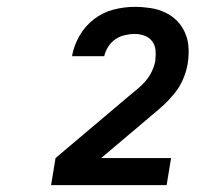

<svg xmlns="http://www.w3.org/2000/svg" viewBox="-20 -863 640 560"><path d="M129 -323 142 -402 355 -582Q368 -593 381 -603.5Q394 -614 405 -627Q416 -640 423 -655Q430 -670 433 -685Q433 -686 433 -686.5Q433 -687 433 -688Q435 -703 433.5 -717.5Q432 -732 423.5 -743Q415 -754 401.5 -759Q388 -764 373 -764Q359 -764 344 -760.5Q329 -757 316.5 -748.5Q304 -740 295.5 -726.5Q287 -713 284 -699H190Q195 -729 211.5 -758Q228 -787 254 -807Q280 -827 311 -835Q342 -843 373 -843Q396 -843 419 -839.5Q442 -836 462 -826.5Q482 -817 497 -801.5Q512 -786 520.5 -765.5Q529 -745 530 -721.5Q531 -698 527 -675Q523 -653 513.5 -631Q504 -609 488.5 -590Q473 -571 455 -554.5Q437 -538 418 -523L417 -522Q417 -522 417 -521.5Q417 -521 416 -521L275 -402H479L466 -323Z"/></svg>

Font: Iosevka SS04 XBd Ex
Style: Italic
Weight: 800
Width: 7
Italic angle: -9°
Monospace: yes
Designer: Belleve Invis
Foundry: Belleve Invis
Version: Version 19.0.0; ttfautohint (v1.8.4)